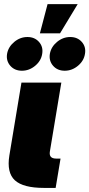

<svg xmlns="http://www.w3.org/2000/svg" viewBox="-20 -920 437 940"><path d="M195.8 0Q93.3 0 52.7 -37.4Q12.2 -74.7 25.9 -159.2L85 -515.6H280.3L224.1 -177.7Q218.8 -143.6 254.9 -143.6H276.4L252.4 0ZM87.4 -573.7Q51.8 -573.7 30.5 -597.9Q9.3 -622.1 14.6 -656.2Q20.5 -690.4 49.6 -714.6Q78.6 -738.8 114.3 -738.8Q149.9 -738.8 171.1 -714.6Q192.4 -690.4 186.5 -656.2Q181.2 -622.1 152.1 -597.9Q123 -573.7 87.4 -573.7ZM296.9 -573.7Q261.2 -573.7 240 -597.9Q218.8 -622.1 224.1 -656.2Q230 -690.4 259 -714.6Q288.1 -738.8 323.7 -738.8Q359.4 -738.8 380.6 -714.6Q401.9 -690.4 396 -656.2Q390.6 -622.1 361.6 -597.9Q332.5 -573.7 296.9 -573.7ZM175.3 -756.8 212.9 -899.9H360.4L273.9 -756.8Z"/></svg>

Font: Inter Display Black
Style: Italic
Weight: 900
Italic angle: -9.39999°
Designer: Rasmus Andersson
Foundry: rsms
Version: Version 4.000;git-a52131595